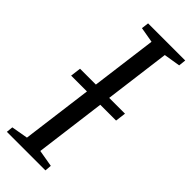

<svg xmlns="http://www.w3.org/2000/svg" viewBox="-244 -776 808 808"><g transform="rotate(45 160.0 -371.5)"><path d="M1 0 4 -29.5 78 -42.5 163.5 -698.5 94.5 -710.5 98.5 -743H319.5L316 -710.5L242.5 -698.5L157.5 -42.5L233 -29.5L230.5 0ZM25 -358.5 31 -405.5H298.5L292.5 -358.5Z"/></g></svg>

Font: Merriweather 60pt Light
Style: Italic
Weight: 300
Italic angle: -7.8°
Version: Version 2.101